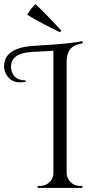

<svg xmlns="http://www.w3.org/2000/svg" viewBox="-70 -922 483 942"><path d="M231 -771 224 -764Q144 -802 64 -849Q78 -877 104 -902Q168 -841 231 -771ZM321 -10H334V0H115V-10H128Q154 -10 173 -28.5Q192 -47 192 -73V-673L85 -667Q-16 -661 -16 -594Q-16 -567 1.5 -547.5Q19 -528 57 -527V-521Q43 -518 29 -518Q-15 -518 -37 -553Q-50 -573 -50 -597Q-50 -682 79 -696Q80 -696 178.5 -702.5Q277 -709 334 -720L336 -710Q293 -703 275 -681Q257 -659 257 -620V-73Q258 -47 276.5 -28.5Q295 -10 321 -10Z"/></svg>

Font: Cinzel Decorative
Style: Regular
Weight: 400
Designer: Natanael Gama
Version: Version 1.002;PS 001.002;hotconv 1.0.56;makeotf.lib2.0.21325